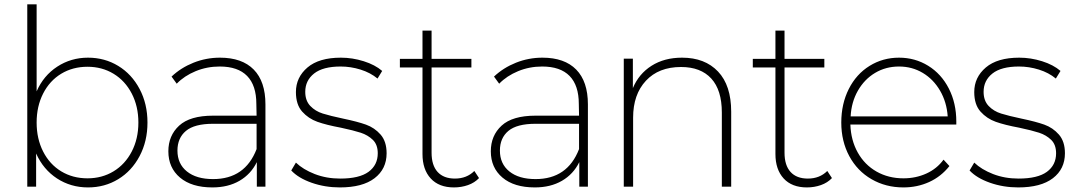

<svg xmlns="http://www.w3.org/2000/svg" viewBox="-20 -844 4861 868"><path d="M646.7 -290Q646.7 -205.6 611.1 -138.3Q575.6 -71.1 514.4 -33.9Q453.3 3.3 377.8 3.3Q300 3.3 237.8 -37.2Q175.6 -77.8 143.3 -150V0H103.3V-824.4H145.6V-431.1Q176.7 -502.2 238.9 -542.8Q301.1 -583.3 377.8 -583.3Q453.3 -583.3 514.4 -546.1Q575.6 -508.9 611.1 -441.7Q646.7 -374.4 646.7 -290ZM605.6 -290Q605.6 -363.3 575.6 -421.1Q545.6 -478.9 493.3 -510.6Q441.1 -542.2 375.6 -542.2Q308.9 -542.2 256.7 -510.6Q204.4 -478.9 175 -421.1Q145.6 -363.3 145.6 -290Q145.6 -216.7 175 -158.9Q204.4 -101.1 256.7 -69.4Q308.9 -37.8 375.6 -37.8Q441.1 -37.8 493.3 -69.4Q545.6 -101.1 575.6 -158.9Q605.6 -216.7 605.6 -290Z M1180 -372.2V0H1141.1V-111.1Q1114.4 -56.7 1062.8 -26.7Q1011.1 3.3 940 3.3Q846.7 3.3 793.9 -41.1Q741.1 -85.6 741.1 -160Q741.1 -231.1 790 -276.1Q838.9 -321.1 943.3 -321.1H1140L1138.9 -374.4Q1138.9 -457.8 1097.2 -500.6Q1055.6 -543.3 973.3 -543.3Q915.6 -543.3 864.4 -522.2Q813.3 -501.1 778.9 -465.6L755.6 -497.8Q797.8 -537.8 855 -560.6Q912.2 -583.3 974.4 -583.3Q1074.4 -583.3 1127.2 -529.4Q1180 -475.6 1180 -372.2ZM1140 -170V-284.4H943.3Q858.9 -284.4 820.6 -252.2Q782.2 -220 782.2 -163.3Q782.2 -103.3 825 -68.9Q867.8 -34.4 943.3 -34.4Q1087.8 -34.4 1140 -170Z M1296.7 -73.3 1317.8 -108.9Q1350 -77.8 1402.8 -57.2Q1455.6 -36.7 1517.8 -36.7Q1604.4 -36.7 1646.1 -67.2Q1687.8 -97.8 1687.8 -151.1Q1687.8 -190 1665.6 -211.7Q1643.3 -233.3 1611.1 -243.9Q1578.9 -254.4 1521.1 -266.7Q1455.6 -278.9 1415 -293.3Q1374.4 -307.8 1346.1 -339.4Q1317.8 -371.1 1317.8 -427.8Q1317.8 -494.4 1370 -538.9Q1422.2 -583.3 1521.1 -583.3Q1573.3 -583.3 1624.4 -567.2Q1675.6 -551.1 1707.8 -523.3L1686.7 -488.9Q1654.4 -515.6 1610 -529.4Q1565.6 -543.3 1520 -543.3Q1440 -543.3 1400 -511.7Q1360 -480 1360 -428.9Q1360 -388.9 1382.8 -365Q1405.6 -341.1 1439.4 -330.6Q1473.3 -320 1531.1 -307.8Q1595.6 -294.4 1634.4 -280.6Q1673.3 -266.7 1700.6 -235.6Q1727.8 -204.4 1727.8 -151.1Q1727.8 -80 1673.3 -38.3Q1618.9 3.3 1516.7 3.3Q1448.9 3.3 1388.9 -17.8Q1328.9 -38.9 1296.7 -73.3Z M2032.2 3.3Q1964.4 3.3 1927.2 -37.2Q1890 -77.8 1890 -147.8V-538.9H1787.8V-577.8H1890V-705.6H1931.1V-577.8H2111.1V-538.9H1931.1V-153.3Q1931.1 -96.7 1958.3 -66.7Q1985.6 -36.7 2036.7 -36.7Q2090 -36.7 2124.4 -71.1L2145.6 -38.9Q2125.6 -17.8 2095.6 -7.2Q2065.6 3.3 2032.2 3.3Z M2637.8 -372.2V0H2598.9V-111.1Q2572.2 -56.7 2520.6 -26.7Q2468.9 3.3 2397.8 3.3Q2304.4 3.3 2251.7 -41.1Q2198.9 -85.6 2198.9 -160Q2198.9 -231.1 2247.8 -276.1Q2296.7 -321.1 2401.1 -321.1H2597.8L2596.7 -374.4Q2596.7 -457.8 2555 -500.6Q2513.3 -543.3 2431.1 -543.3Q2373.3 -543.3 2322.2 -522.2Q2271.1 -501.1 2236.7 -465.6L2213.3 -497.8Q2255.6 -537.8 2312.8 -560.6Q2370 -583.3 2432.2 -583.3Q2532.2 -583.3 2585 -529.4Q2637.8 -475.6 2637.8 -372.2ZM2597.8 -170V-284.4H2401.1Q2316.7 -284.4 2278.3 -252.2Q2240 -220 2240 -163.3Q2240 -103.3 2282.8 -68.9Q2325.6 -34.4 2401.1 -34.4Q2545.6 -34.4 2597.8 -170Z M3285.6 -338.9V0H3243.3V-335.6Q3243.3 -436.7 3195.6 -488.9Q3147.8 -541.1 3058.9 -541.1Q2957.8 -541.1 2900 -478.9Q2842.2 -416.7 2842.2 -312.2V0H2800V-578.9H2841.1V-445.6Q2867.8 -510 2925.6 -546.7Q2983.3 -583.3 3063.3 -583.3Q3166.7 -583.3 3226.1 -520.6Q3285.6 -457.8 3285.6 -338.9Z M3627.8 3.3Q3560 3.3 3522.8 -37.2Q3485.6 -77.8 3485.6 -147.8V-538.9H3383.3V-577.8H3485.6V-705.6H3526.7V-577.8H3706.7V-538.9H3526.7V-153.3Q3526.7 -96.7 3553.9 -66.7Q3581.1 -36.7 3632.2 -36.7Q3685.6 -36.7 3720 -71.1L3741.1 -38.9Q3721.1 -17.8 3691.1 -7.2Q3661.1 3.3 3627.8 3.3Z M4303.3 -281.1H3824.4Q3826.7 -210 3857.8 -154.4Q3888.9 -98.9 3942.8 -68.3Q3996.7 -37.8 4064.4 -37.8Q4120 -37.8 4167.8 -59.4Q4215.6 -81.1 4245.6 -122.2L4272.2 -93.3Q4234.4 -45.6 4180.6 -21.1Q4126.7 3.3 4064.4 3.3Q3984.4 3.3 3920 -33.9Q3855.6 -71.1 3819.4 -138.3Q3783.3 -205.6 3783.3 -290Q3783.3 -374.4 3817.2 -441.7Q3851.1 -508.9 3911.1 -546.1Q3971.1 -583.3 4044.4 -583.3Q4116.7 -583.3 4176.1 -546.7Q4235.6 -510 4269.4 -443.9Q4303.3 -377.8 4303.3 -294.4ZM3825.6 -317.8H4264.4Q4260 -382.2 4230 -433.9Q4200 -485.6 4151.7 -514.4Q4103.3 -543.3 4044.4 -543.3Q3984.4 -543.3 3936.1 -514.4Q3887.8 -485.6 3858.3 -433.9Q3828.9 -382.2 3825.6 -317.8Z M4363.3 -73.3 4384.4 -108.9Q4416.7 -77.8 4469.4 -57.2Q4522.2 -36.7 4584.4 -36.7Q4671.1 -36.7 4712.8 -67.2Q4754.4 -97.8 4754.4 -151.1Q4754.4 -190 4732.2 -211.7Q4710 -233.3 4677.8 -243.9Q4645.6 -254.4 4587.8 -266.7Q4522.2 -278.9 4481.7 -293.3Q4441.1 -307.8 4412.8 -339.4Q4384.4 -371.1 4384.4 -427.8Q4384.4 -494.4 4436.7 -538.9Q4488.9 -583.3 4587.8 -583.3Q4640 -583.3 4691.1 -567.2Q4742.2 -551.1 4774.4 -523.3L4753.3 -488.9Q4721.1 -515.6 4676.7 -529.4Q4632.2 -543.3 4586.7 -543.3Q4506.7 -543.3 4466.7 -511.7Q4426.7 -480 4426.7 -428.9Q4426.7 -388.9 4449.4 -365Q4472.2 -341.1 4506.1 -330.6Q4540 -320 4597.8 -307.8Q4662.2 -294.4 4701.1 -280.6Q4740 -266.7 4767.2 -235.6Q4794.4 -204.4 4794.4 -151.1Q4794.4 -80 4740 -38.3Q4685.6 3.3 4583.3 3.3Q4515.6 3.3 4455.6 -17.8Q4395.6 -38.9 4363.3 -73.3Z"/></svg>

Font: Paperlogy 2 ExtraLight
Style: Regular
Weight: 250
Designer: redesigned by Lee Juim, glyphs from Gmarket Sans & Montserrat
Foundry: PT&
Version: Version 1.001